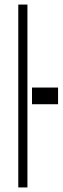

<svg xmlns="http://www.w3.org/2000/svg" viewBox="-20 -820 274 840"><path d="M60 0V-800H100V0ZM120 -364V-437H234V-364Z"/></svg>

Font: Big Shoulders Text Thin
Style: Regular
Weight: 100
Designer: Patric King
Foundry: XO Type Co
Version: Version 1.000; ttfautohint (v1.8.2)